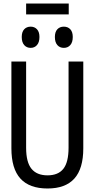

<svg xmlns="http://www.w3.org/2000/svg" viewBox="-20 -1065 540 1095"><path d="M45 -219V-714H129V-222Q129 -140 159.5 -102.5Q190 -65 251 -65Q312 -65 341.5 -102.5Q371 -140 371 -223V-714H455V-219Q455 -103 404 -46.5Q353 10 251 10Q148 10 96.5 -46.5Q45 -103 45 -219ZM104 -854Q104 -883 118 -898Q132 -913 155 -913Q177 -913 191 -898Q205 -883 205 -854Q205 -824 191 -808Q177 -792 155 -792Q132 -792 118 -808Q104 -824 104 -854ZM293 -854Q293 -883 307 -898Q321 -913 344 -913Q367 -913 381 -898Q395 -883 395 -854Q395 -824 381 -808Q367 -792 344 -792Q321 -792 307 -808Q293 -824 293 -854ZM129 -1045H372V-983H129Z"/></svg>

Font: Noto Sans Mono UI Cond
Style: Regular
Weight: 400
Width: 3
Monospace: yes
Designer: Monotype Design team
Foundry: Monotype Imaging Inc.
Version: Version 1.000